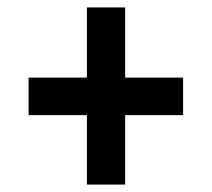

<svg xmlns="http://www.w3.org/2000/svg" viewBox="-20 -612 570 517"><path d="M214 -115V-302H57V-403H214V-592H317V-403H473V-302H317V-115Z"/></svg>

Font: Noto Sans Mono Condensed
Style: Bold
Weight: 700
Width: 3
Designer: Monotype Design Team
Foundry: Monotype Imaging Inc.
Version: Version 2.014